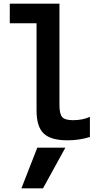

<svg xmlns="http://www.w3.org/2000/svg" viewBox="-20 -750 540 1040"><path d="M213 270H96L182 50H334ZM346 10Q255 10 216.5 -27Q178 -64 178 -151V-624H33V-730H302V-181Q302 -133 317 -116Q332 -99 375 -99Q401 -99 424 -103.5Q447 -108 467 -117V-8Q438 1 408 5.5Q378 10 346 10Z"/></svg>

Font: M PLUS 1 Code SemiBold
Style: Regular
Weight: 600
Designer: Coji Morishita
Foundry: UNDERFOREST DESIGN
Version: Version 1.005